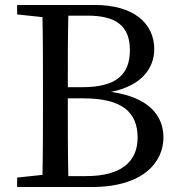

<svg xmlns="http://www.w3.org/2000/svg" viewBox="-20 -753 725 773"><path d="M255 -44C253 -143 253 -243 253 -357H316C468 -357 534 -304 534 -199C534 -99 464 -44 327 -44ZM332 -690C447 -690 503 -649 503 -551C503 -449 443 -402 311 -402H253C253 -499 253 -596 255 -690ZM49 -733V-695L151 -684C153 -588 153 -492 153 -395V-342C153 -244 153 -146 151 -49L49 -38V0H348C557 0 638 -100 638 -200C638 -290 576 -362 427 -383C551 -408 601 -479 601 -555C601 -659 518 -733 362 -733Z"/></svg>

Font: Noto Serif CJK JP Medium
Style: Regular
Weight: 500
Designer: Ryoko NISHIZUKA 西塚涼子 (kana & ideographs); Frank Grießhammer (Latin, Greek & Cyrillic); Wenlong ZHANG 张文龙 (bopomofo); San
Foundry: Adobe Systems Incorporated
Version: Version 1.000;PS 1;hotconv 16.6.53;makeotf.lib2.5.65590